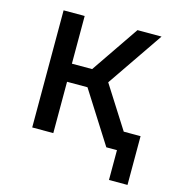

<svg xmlns="http://www.w3.org/2000/svg" viewBox="-104 -640 807 871"><g transform="rotate(15 300.0 -205.0)"><path d="M88 0V-550H187V-326H282L435 -550H548L368 -287L494 -89H573V140H486V0H436L283 -241H187V0Z"/></g></svg>

Font: JetBrains Mono NL Medium
Style: Regular
Weight: 500
Monospace: yes
Designer: Philipp Nurullin, Konstantin Bulenkov
Foundry: JetBrains
Version: Version 2.305; ttfautohint (v1.8.4.7-5d5b)